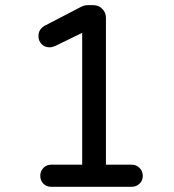

<svg xmlns="http://www.w3.org/2000/svg" viewBox="-20 -718 668 738"><path d="M485.8 0H176.8Q158.7 0 146.7 -12Q134.8 -23.9 134.8 -42Q134.8 -60.1 146.7 -72.5Q158.7 -85 176.8 -85H295.9V-591.8L193.8 -542Q180.7 -536.1 170.9 -536.1Q152.3 -536.1 140.1 -548.3Q127.9 -560.5 127.9 -579.1Q127.9 -606.9 153.8 -620.1L290 -690.9Q303.2 -698.2 317.9 -698.2H338.9Q358.9 -698.2 373 -684.1Q387.2 -669.9 387.2 -649.9V-85H485.8Q503.9 -85 516.4 -72.5Q528.8 -60.1 528.8 -42Q528.8 -23.9 516.4 -12Q503.9 0 485.8 0Z"/></svg>

Font: Aka-Acid-Varela
Style: Regular
Weight: 400
Designer: Joe Prince, Avraham Cornfeld, Cyberella
Foundry: Joe Prince, Avraham Cornfeld, Cyberella
Version: Version 2.000; ttfautohint (v1.5.33-1714) -l 8 -r 50 -G 200 